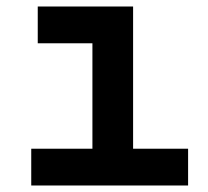

<svg xmlns="http://www.w3.org/2000/svg" viewBox="-20 -570 640 590"><path d="M76 0V-113H264V-437H96V-550H389V-113H558V0Z"/></svg>

Font: Tiny
Style: Bold
Weight: 700
Monospace: yes
Designer: Philipp Nurullin, Konstantin Bulenkov
Foundry: JetBrains
Version: Version 2.251; ttfautohint (v1.8.4.7-5d5b)